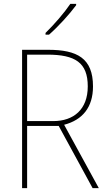

<svg xmlns="http://www.w3.org/2000/svg" viewBox="-20 -971 554 991"><path d="M373 -944V-951H343C312 -905 260 -845 215 -801V-792H233C281 -834 339 -898 373 -944ZM228 -714H94V0H120V-321H283L458 0H490L311 -327C406 -352 460 -417 460 -525C460 -671 378 -714 228 -714ZM224 -689C368 -689 433 -648 433 -525C433 -406 360 -346 255 -346H120V-689Z"/></svg>

Font: Noto Sans Sinhala UI SemiCondensed Thin
Style: Regular
Weight: 100
Width: 4
Designer: Jelle Bosma - Monotype Design Team
Foundry: Monotype Imaging Inc.
Version: Version 2.006